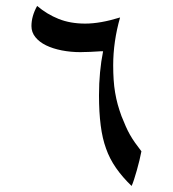

<svg xmlns="http://www.w3.org/2000/svg" viewBox="-20 -614 577 641"><path d="M104 -594.2Q136.7 -566.4 175.8 -550.8Q214.8 -535.2 264.6 -535.2Q314.5 -535.2 380.9 -555.7Q357.9 -475.1 357.9 -396Q357.9 -370.6 359.4 -348.1Q360.8 -325.7 364.3 -305.2Q367.7 -284.7 373 -265.4Q378.4 -246.1 385.7 -226.1Q393.1 -207.5 399.7 -192.6Q406.2 -177.7 413.8 -164.3Q421.4 -150.9 430.7 -137.7Q439.9 -124.5 452.1 -108.9Q449.7 -95.7 445.6 -78.9Q441.4 -62 436.8 -45.4Q432.1 -28.8 427.5 -14.6Q422.9 -0.5 419.4 6.8Q388.7 -22.5 367.2 -53.5Q345.7 -84.5 334 -118.2Q321.8 -151.4 316.2 -195.3Q310.5 -239.3 310.5 -295.4Q310.5 -335.9 314 -372.6Q317.4 -409.2 324.2 -442.9Q320.3 -442.9 316.7 -442.9Q313 -442.9 309.1 -442.4L282.7 -440.9Q281.2 -440.9 276.4 -440.7Q271.5 -440.4 266.1 -440.4Q260.7 -440.4 255.9 -440.2Q251 -439.9 249.5 -439.9Q215.8 -439.9 186 -445.8Q156.2 -451.7 133.8 -462.6Q111.3 -473.6 98.1 -490Q85 -506.3 85 -526.9Q85 -560.1 104 -594.2Z"/></svg>

Font: HM XNiloofar
Style: Regular
Weight: 400
Designer: Hossein Movahhedian
Version: Version 2.8, 2015